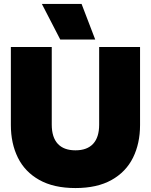

<svg xmlns="http://www.w3.org/2000/svg" viewBox="-20 -937 764 972"><path d="M192 -917H393L462 -737H285ZM35 -304V-699H242V-306Q242 -242 272.5 -209Q303 -176 362 -176Q421 -176 451.5 -209Q482 -242 482 -306V-699H689V-304Q689 -211 653.5 -139Q618 -67 545 -26Q472 15 362 15Q252 15 179 -26Q106 -67 70.5 -139Q35 -211 35 -304Z"/></svg>

Font: Prompt ExtraBold
Style: Regular
Weight: 800
Designer: Katatrad Team
Foundry: CadsonDemak
Version: Version 1.000